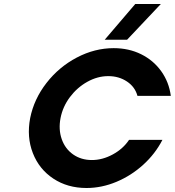

<svg xmlns="http://www.w3.org/2000/svg" viewBox="-20 -931 875 961"><path d="M131 -340Q150 -435 212.5 -515.5Q275 -596 364.5 -643Q454 -690 549 -690Q625 -690 686.5 -659.5Q748 -629 787 -574.5Q826 -520 835 -451H668Q656 -496 615.5 -523Q575 -550 522 -550Q468 -550 417 -521.5Q366 -493 330 -445Q294 -397 283 -340Q272 -283 289 -234.5Q306 -186 346 -158Q386 -130 440 -130Q493 -130 544.5 -158Q596 -186 626 -231H793Q757 -161 697 -106.5Q637 -52 563 -21Q489 10 413 10Q318 10 247 -37Q176 -84 144.5 -164.5Q113 -245 131 -340ZM657 -911H785L616 -732H504Z"/></svg>

Font: Teachers[wght] Italic
Style: Regular
Weight: 400
Designer: Alfredo Marco Pradil & Chank Diesel
Version: Version 1.000;Glyphs 3.1.2 (3151)